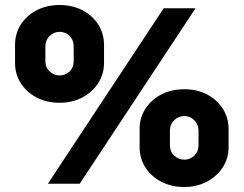

<svg xmlns="http://www.w3.org/2000/svg" viewBox="-20 -733 972 766"><path d="M218 -323Q166 -323 126 -344Q86 -365 63 -401Q40 -437 40 -482V-554Q40 -599 63 -635Q86 -671 126 -692Q166 -713 218 -713Q269 -713 309 -692Q349 -671 372 -635Q395 -599 395 -554V-482Q395 -437 371.5 -401Q348 -365 308 -344Q268 -323 218 -323ZM171 0 633 -700H760L298 0ZM218 -432Q241 -432 257.5 -448Q274 -464 274 -489V-548Q274 -573 257.5 -589.5Q241 -606 218 -606Q195 -606 178 -589.5Q161 -573 161 -548V-489Q161 -464 178 -448Q195 -432 218 -432ZM715 13Q664 13 623.5 -8Q583 -29 560 -65Q537 -101 537 -146V-218Q537 -263 560 -299Q583 -335 623.5 -356Q664 -377 715 -377Q767 -377 806.5 -356Q846 -335 869 -299Q892 -263 892 -218V-146Q892 -101 868.5 -65Q845 -29 805 -8Q765 13 715 13ZM716 -96Q738 -96 755 -112Q772 -128 772 -153V-212Q772 -237 755 -253.5Q738 -270 716 -270Q692 -270 675 -253.5Q658 -237 658 -212V-153Q658 -128 675 -112Q692 -96 716 -96Z"/></svg>

Font: MuseoModerno ExtraBold
Style: Regular
Weight: 800
Designer: Pablo Cosgaya, Héctor Gatti, Marcela Romero, and the Authors of The MuseoModerno Project.
Foundry: Omnibus-Type Team
Version: Version 1.001